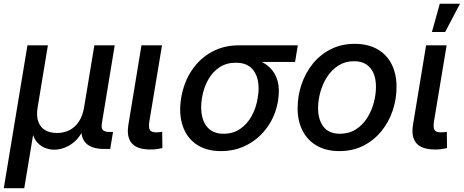

<svg xmlns="http://www.w3.org/2000/svg" viewBox="-29 -775 2414 999"><path d="M-9.3 204.1 113.8 -539.1H220.2L167 -217.3Q159.2 -170.4 170.7 -140.6Q182.1 -110.8 207.5 -96.9Q232.9 -83 267.1 -83Q302.2 -83 331.5 -97.4Q360.8 -111.8 380.9 -141.6Q400.9 -171.4 408.7 -217.3L461.9 -539.1H567.9L501 -133.3Q497.1 -108.4 506.3 -98.4Q515.6 -88.4 542.5 -88.4H559.1L544.4 0H512.7Q444.8 0 415.8 -32.7Q386.7 -65.4 397 -127.9L405.3 -177.2H426.8Q418 -123 397.9 -87.6Q377.9 -52.2 352.5 -32.5Q327.1 -12.7 301 -4.4Q274.9 3.9 253.4 3.9Q231.4 3.9 208 -4.4Q184.6 -12.7 165.8 -32.7Q147 -52.7 138.7 -87.9Q130.4 -123 139.2 -177.2H160.6L97.2 204.1Z M754.9 2.9Q684.6 2.9 656.5 -29.8Q628.4 -62.5 639.2 -127L707 -539.1H814L748.5 -146Q743.2 -113.3 750.2 -99.9Q757.3 -86.4 784.2 -86.4Q795.4 -86.4 802.5 -87.2Q809.6 -87.9 814.9 -89.4L815.9 -4.4Q805.7 -2 789.6 0.5Q773.4 2.9 754.9 2.9Z M1121.1 11.2Q1044.4 11.2 993.4 -23.4Q942.4 -58.1 921.4 -120.6Q900.4 -183.1 913.6 -265.6Q927.7 -348.1 969.2 -409.7Q1010.7 -471.2 1073.2 -505.1Q1135.7 -539.1 1211.9 -539.1H1520.5L1506.3 -452.6H1276.9L1197.8 -448.7Q1149.4 -448.7 1113 -424.8Q1076.7 -400.9 1053.7 -359.6Q1030.8 -318.4 1022 -266.1Q1013.2 -214.4 1022 -171.9Q1030.8 -129.4 1058.8 -104.2Q1086.9 -79.1 1135.3 -79.1Q1183.6 -79.1 1220.2 -104Q1256.8 -128.9 1280.3 -171.1Q1303.7 -213.4 1312 -266.1Q1321.3 -318.8 1311.8 -360.1Q1302.2 -401.4 1274.2 -425Q1246.1 -448.7 1197.8 -448.7L1202.6 -479.5Q1257.8 -479.5 1301.8 -465.6Q1345.7 -451.7 1375 -423.3Q1404.3 -395 1415.8 -352.1Q1427.2 -309.1 1417.5 -250.5Q1405.3 -175.3 1363.8 -116Q1322.3 -56.6 1259.8 -22.7Q1197.3 11.2 1121.1 11.2Z M1736.8 11.2Q1668.9 11.2 1620.4 -16.4Q1571.8 -43.9 1545.7 -94.2Q1519.5 -144.5 1519.5 -211.4Q1519.5 -276.4 1540 -336.4Q1560.5 -396.5 1599.1 -444.1Q1637.7 -491.7 1692.9 -519.3Q1748 -546.9 1816.9 -546.9Q1884.8 -546.9 1933.6 -519.5Q1982.4 -492.2 2008.3 -441.7Q2034.2 -391.1 2034.2 -323.2Q2034.2 -258.3 2013.7 -198.2Q1993.2 -138.2 1954.1 -90.8Q1915 -43.5 1860.1 -16.1Q1805.2 11.2 1736.8 11.2ZM1739.7 -79.1Q1786.6 -79.1 1821.8 -101.3Q1856.9 -123.5 1880.4 -159.9Q1903.8 -196.3 1915.5 -239.5Q1927.2 -282.7 1927.2 -323.7Q1927.2 -362.8 1915 -392.6Q1902.8 -422.4 1877.4 -439.5Q1852.1 -456.5 1813 -456.5Q1767.1 -456.5 1732.2 -434.3Q1697.3 -412.1 1673.6 -375.7Q1649.9 -339.4 1637.9 -296.1Q1626 -252.9 1626 -210.9Q1626 -153.3 1653.8 -116.2Q1681.6 -79.1 1739.7 -79.1Z M2235.8 2.9Q2165.5 2.9 2137.5 -29.8Q2109.4 -62.5 2120.1 -127L2188 -539.1H2294.9L2229.5 -146Q2224.1 -113.3 2231.2 -99.9Q2238.3 -86.4 2265.1 -86.4Q2276.4 -86.4 2283.4 -87.2Q2290.5 -87.9 2295.9 -89.4L2296.9 -4.4Q2286.6 -2 2270.5 0.5Q2254.4 2.9 2235.8 2.9ZM2218.3 -608.4 2259.3 -755.4H2364.3L2287.1 -608.4Z"/></svg>

Font: Inter 18pt Medium
Style: Italic
Weight: 500
Italic angle: -9.3988°
Designer: Rasmus Andersson
Foundry: rsms
Version: Version 4.001;git-66647c0bb